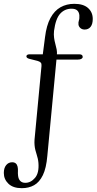

<svg xmlns="http://www.w3.org/2000/svg" viewBox="-89 -743 505 1004"><path d="M208.5 -455 158.5 72Q153 136.5 135 173.2Q117 210 89.2 225.5Q61.5 241 25 241Q-20.5 241 -44.8 217.8Q-69 194.5 -69 161.5Q-69 135.5 -56.8 120.5Q-44.5 105.5 -25.5 105.5Q-13.5 105.5 -6.5 111.5Q0.5 117.5 3 128.5Q5.5 140.5 4.8 151.5Q4 162.5 5.5 175.5Q7.5 193.5 17 203.2Q26.5 213 43.5 213Q72 213 94 187.2Q116 161.5 112 109Q111 97 108.5 86Q106 75 102.5 64.2Q99 53.5 96 41.8Q93 30 91.8 16.8Q90.5 3.5 91.5 -12L128 -398Q129 -410 124.2 -415.5Q119.5 -421 107.5 -424.5L64 -435.5Q49 -439.5 49 -448.5Q49 -453 53.2 -456Q57.5 -459 65.5 -459H150.5L131 -429.5L146.5 -549Q154 -610.5 174.8 -648.8Q195.5 -687 227.2 -705Q259 -723 299.5 -723Q347 -723 371.5 -701Q396 -679 396 -644Q396 -617 384.8 -602.8Q373.5 -588.5 353.5 -588.5Q341.5 -588.5 332.8 -595.2Q324 -602 321.5 -613Q320 -626.5 323.5 -635.8Q327 -645 326 -663Q324.5 -679.5 314.8 -688.5Q305 -697.5 285 -697.5Q249.5 -697.5 225.8 -671.5Q202 -645.5 193.5 -581.5Q191.5 -562 193.8 -545.5Q196 -529 200.2 -514Q204.5 -499 207.2 -484.8Q210 -470.5 208.5 -455ZM189.5 -431.5 195 -459H326Q334 -459 338.8 -455.8Q343.5 -452.5 343.5 -445.5Q343.5 -439.5 337 -435.5Q330.5 -431.5 319 -431.5Z"/></svg>

Font: Fraunces Light
Style: Regular
Weight: 300
Version: Version 1.000;[b76b70a41]